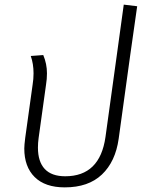

<svg xmlns="http://www.w3.org/2000/svg" viewBox="-20 -800 644 830"><path d="M573 -773 543 -562 493 -200Q479 -101 420.5 -45.5Q362 10 260 10Q175 10 130 -34.5Q85 -79 85 -158Q85 -172 89 -204L121 -434Q125 -458 125 -483Q125 -524 113 -558L167 -562Q183 -524 183 -483Q183 -458 179 -434L147 -204Q144 -182 144 -162Q144 -101 173.5 -69.5Q203 -38 262 -38Q412 -38 436 -208L485 -562L515 -780Z"/></svg>

Font: FiraGO Light
Style: Italic
Weight: 300
Italic angle: -8°
Designer: bBox Type GmbH
Foundry: bBox Type GmbH
Version: Version 1.001